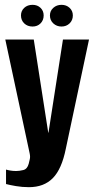

<svg xmlns="http://www.w3.org/2000/svg" viewBox="-20 -659 389 796"><path d="M100 117Q72 117 46 112.5Q20 108 5 104V44Q11 46 22.5 48Q34 50 47 50Q60 50 76.5 46Q93 42 99 20Q101 11 103.5 1Q106 -9 103 -23L2 -495H120L180 -109H181L241 -495H349L253 -43Q236 42 199 79.5Q162 117 100 117ZM115 -549Q94 -549 80.5 -562Q67 -575 67 -595Q67 -614 80.5 -626.5Q94 -639 115 -639Q135 -639 148 -626.5Q161 -614 161 -595Q161 -575 148 -562Q135 -549 115 -549ZM235 -549Q215 -549 201 -562Q187 -575 187 -595Q187 -614 201 -626.5Q215 -639 235 -639Q255 -639 268.5 -626.5Q282 -614 282 -595Q282 -575 268.5 -562Q255 -549 235 -549Z"/></svg>

Font: Alumni Sans
Style: Bold
Weight: 700
Designer: Robert E. Leuschke
Foundry: Robert E. Leuschke
Version: Version 1.018